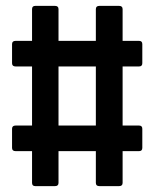

<svg xmlns="http://www.w3.org/2000/svg" viewBox="-20 -633 526 653"><path d="M100 0Q89 0 89 -11V-119H33Q21 -119 21 -130V-195Q21 -206 33 -206H89V-407H33Q21 -407 21 -418V-483Q21 -494 33 -494H89V-602Q89 -613 100 -613H167Q179 -613 179 -602V-494H306V-602Q306 -613 318 -613H385Q397 -613 397 -602V-494H453Q464 -494 464 -483V-418Q464 -407 453 -407H397V-206H453Q464 -206 464 -195V-130Q464 -119 453 -119H397V-11Q397 0 385 0H318Q306 0 306 -11V-119H179V-11Q179 0 167 0ZM179 -206H306V-407H179Z"/></svg>

Font: Sofia Sans Condensed
Style: Bold
Weight: 700
Designer: Botio Nikoltchev, Ani Petrova
Foundry: lettersoup
Version: Version 4.101; ttfautohint (v1.8.4.7-5d5b)